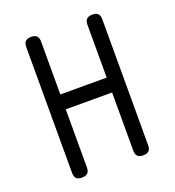

<svg xmlns="http://www.w3.org/2000/svg" viewBox="-135 -843 871 958"><g transform="rotate(-20 300.0 -363.5)"><path d="M423 -338H177V-30Q177 -9 167 0.5Q157 10 137 10Q117 10 107.5 0.5Q98 -9 98 -30V-698Q98 -718 107.5 -727.5Q117 -737 137 -737Q158 -737 167.5 -727.5Q177 -718 177 -698V-417H423V-698Q423 -718 433 -727.5Q443 -737 463 -737Q483 -737 492.5 -727.5Q502 -718 502 -698V-30Q502 -9 492.5 0.5Q483 10 463 10Q442 10 432.5 0.5Q423 -9 423 -30Z"/></g></svg>

Font: Maple Mono NL Light
Style: Regular
Weight: 300
Monospace: yes
Designer: subframe7536
Version: Version 7.000